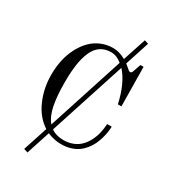

<svg xmlns="http://www.w3.org/2000/svg" viewBox="-249 -1007 1168 1313"><g transform="rotate(30 335.0 -351.0)"><path d="M580.1 -722.2 584 -412.1H556.2Q522.5 -563.5 452.1 -640.1L257.8 -42Q296.4 -14.2 356 -14.2Q397 -14.2 430.9 -28.3Q464.8 -42.5 487.5 -66.2Q510.3 -89.8 526.4 -121.8Q542.5 -153.8 550.3 -187.7Q558.1 -221.7 560.1 -258.8H596.2Q595.2 -236.8 591.8 -213.6Q588.4 -190.4 580.3 -162.6Q572.3 -134.8 560.5 -110.1Q548.8 -85.4 529.8 -61.5Q510.7 -37.6 486.8 -20.3Q462.9 -2.9 429.2 7.6Q395.5 18.1 356 18.1Q298.3 18.1 246.1 -4.9L185.1 182.1L153.8 171.9L216.8 -21Q141.6 -68.8 100.8 -161.6Q60.1 -254.4 60.1 -361.8Q60.1 -421.9 72.3 -477.1Q84.5 -532.2 108.4 -578.1Q132.3 -624 165.3 -658Q198.2 -691.9 242.7 -710.9Q287.1 -730 337.9 -730Q385.7 -730 437 -701.2L497.1 -883.8L527.8 -874L465.8 -683.1Q470.2 -679.7 476.8 -673.8Q483.4 -668 484.9 -667Q508.8 -645 517.1 -645Q524.9 -645 528.8 -650.1Q532.7 -655.3 536.1 -666L555.2 -722.2ZM424.8 -664.1Q383.3 -698.2 339.8 -698.2Q291 -698.2 256.8 -674.8Q222.7 -651.4 202.9 -606Q183.1 -560.5 174.6 -501Q166 -441.4 166 -361.8Q166 -255.4 180.4 -181.9Q194.8 -108.4 231 -65.9Z"/></g></svg>

Font: Flanker Steampunk
Style: Regular
Weight: 400
Designer: Alexey Kryukov, Leonardo Di Lena
Foundry: Alexey Kryukov, Leonardo Di Lena
Version: 1.210